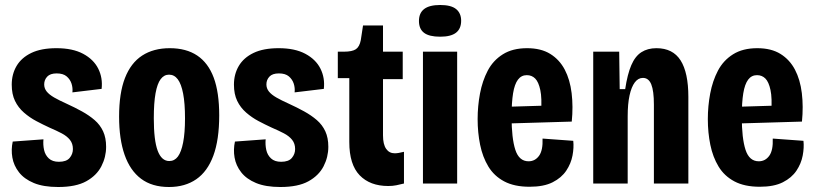

<svg xmlns="http://www.w3.org/2000/svg" viewBox="-20 -735 3267 769"><path d="M213 14Q154 14 115.5 -2Q77 -18 56 -45Q35 -72 29.5 -104Q24 -136 31 -168L154 -177Q152 -155 156.5 -134.5Q161 -114 175.5 -100.5Q190 -87 216 -87Q246 -87 259 -102.5Q272 -118 272 -138Q272 -160 260 -175Q248 -190 227 -201Q206 -212 178 -224Q152 -236 125.5 -250Q99 -264 76 -284Q53 -304 40 -331Q27 -358 27 -396Q27 -438 46.5 -471Q66 -504 105.5 -523Q145 -542 206 -542Q271 -542 313 -519.5Q355 -497 373.5 -460Q392 -423 387 -379L270 -365Q272 -383 266.5 -400Q261 -417 247 -429Q233 -441 207 -441Q181 -441 169 -428Q157 -415 157 -397Q157 -381 167 -368.5Q177 -356 197 -344.5Q217 -333 246 -320Q279 -305 308 -289Q337 -273 359 -254Q381 -235 393 -209Q405 -183 405 -147Q405 -106 386 -69Q367 -32 325.5 -9Q284 14 213 14Z M657 14Q589 14 545 -19Q501 -52 479 -115Q457 -178 457 -268Q457 -362 480.5 -422.5Q504 -483 549.5 -512.5Q595 -542 660 -542Q726 -542 770 -512.5Q814 -483 836 -424Q858 -365 858 -273Q858 -175 834.5 -111.5Q811 -48 766 -17Q721 14 657 14ZM658 -90Q679 -90 692.5 -108Q706 -126 713.5 -164.5Q721 -203 721 -261Q721 -321 713.5 -360Q706 -399 692 -417.5Q678 -436 657 -436Q637 -436 623.5 -418Q610 -400 603 -361.5Q596 -323 596 -261Q596 -173 611.5 -131.5Q627 -90 658 -90Z M1103 14Q1044 14 1005.5 -2Q967 -18 946 -45Q925 -72 919.5 -104Q914 -136 921 -168L1044 -177Q1042 -155 1046.5 -134.5Q1051 -114 1065.5 -100.5Q1080 -87 1106 -87Q1136 -87 1149 -102.5Q1162 -118 1162 -138Q1162 -160 1150 -175Q1138 -190 1117 -201Q1096 -212 1068 -224Q1042 -236 1015.5 -250Q989 -264 966 -284Q943 -304 930 -331Q917 -358 917 -396Q917 -438 936.5 -471Q956 -504 995.5 -523Q1035 -542 1096 -542Q1161 -542 1203 -519.5Q1245 -497 1263.5 -460Q1282 -423 1277 -379L1160 -365Q1162 -383 1156.5 -400Q1151 -417 1137 -429Q1123 -441 1097 -441Q1071 -441 1059 -428Q1047 -415 1047 -397Q1047 -381 1057 -368.5Q1067 -356 1087 -344.5Q1107 -333 1136 -320Q1169 -305 1198 -289Q1227 -273 1249 -254Q1271 -235 1283 -209Q1295 -183 1295 -147Q1295 -106 1276 -69Q1257 -32 1215.5 -9Q1174 14 1103 14Z M1535 10Q1462 10 1420.5 -33Q1379 -76 1379 -166V-422H1333V-528H1357Q1391 -528 1405.5 -538Q1420 -548 1425 -574L1434 -633H1514V-528H1593V-418H1514V-193Q1514 -157 1526.5 -139Q1539 -121 1561 -121Q1568 -121 1577 -122.5Q1586 -124 1598 -127V0Q1582 4 1567.5 7Q1553 10 1535 10Z M1674 0V-528H1811V0ZM1743 -588Q1699 -588 1678.5 -603.5Q1658 -619 1658 -651Q1658 -683 1679 -699Q1700 -715 1743 -715Q1787 -715 1807 -698.5Q1827 -682 1827 -652Q1827 -620 1806.5 -604Q1786 -588 1743 -588Z M2101 13Q2040 13 1999.5 -8.5Q1959 -30 1936 -68Q1913 -106 1903 -155Q1893 -204 1893 -258Q1893 -310 1902.5 -360.5Q1912 -411 1933.5 -452Q1955 -493 1994 -517.5Q2033 -542 2091 -542Q2147 -542 2184 -519Q2221 -496 2242 -456Q2263 -416 2269.5 -362Q2276 -308 2270 -248L1999 -240V-307L2165 -312L2147 -285Q2151 -342 2144 -374.5Q2137 -407 2123.5 -420.5Q2110 -434 2090 -434Q2068 -434 2054.5 -416Q2041 -398 2035 -361.5Q2029 -325 2029 -268Q2029 -181 2044 -135Q2059 -89 2097 -89Q2110 -89 2120.5 -94.5Q2131 -100 2139 -111Q2147 -122 2150.5 -139.5Q2154 -157 2153 -180L2276 -171Q2279 -144 2273 -112Q2267 -80 2248 -51.5Q2229 -23 2193.5 -5Q2158 13 2101 13Z M2356 0V-338V-528H2460L2462 -378H2484Q2493 -438 2508.5 -474Q2524 -510 2549 -526Q2574 -542 2609 -542Q2675 -542 2706 -493Q2737 -444 2737 -347V0H2599V-316Q2599 -371 2588.5 -397Q2578 -423 2555 -423Q2536 -423 2522.5 -405Q2509 -387 2501.5 -353Q2494 -319 2494 -269V0Z M3023 13Q2962 13 2921.5 -8.5Q2881 -30 2858 -68Q2835 -106 2825 -155Q2815 -204 2815 -258Q2815 -310 2824.5 -360.5Q2834 -411 2855.5 -452Q2877 -493 2916 -517.5Q2955 -542 3013 -542Q3069 -542 3106 -519Q3143 -496 3164 -456Q3185 -416 3191.5 -362Q3198 -308 3192 -248L2921 -240V-307L3087 -312L3069 -285Q3073 -342 3066 -374.5Q3059 -407 3045.5 -420.5Q3032 -434 3012 -434Q2990 -434 2976.5 -416Q2963 -398 2957 -361.5Q2951 -325 2951 -268Q2951 -181 2966 -135Q2981 -89 3019 -89Q3032 -89 3042.5 -94.5Q3053 -100 3061 -111Q3069 -122 3072.5 -139.5Q3076 -157 3075 -180L3198 -171Q3201 -144 3195 -112Q3189 -80 3170 -51.5Q3151 -23 3115.5 -5Q3080 13 3023 13Z"/></svg>

Font: Bricolage Grotesque Condensed
Style: Bold
Weight: 700
Width: 3
Designer: Mathieu Triay
Foundry: Atelier Triay
Version: Version 1.001;gftools[0.9.33.dev8+g029e19f]